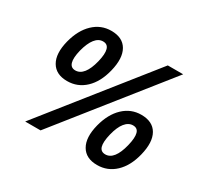

<svg xmlns="http://www.w3.org/2000/svg" viewBox="-144 -878 1137 1081"><g transform="rotate(30 424.0 -337.5)"><path d="M216.7 -315Q143.3 -315 113.3 -366.7Q83.3 -418.3 105.8 -507.5Q127.5 -591.7 176.7 -638.3Q225.8 -685 292.5 -685Q366.7 -685 396.2 -633.8Q425.8 -582.5 403.3 -491.7Q382.5 -407.5 333.3 -361.2Q284.2 -315 216.7 -315ZM226.7 -390Q256.7 -390 278.8 -417.9Q300.8 -445.8 314.2 -500Q327.5 -554.2 319.6 -582.1Q311.7 -610 281.7 -610Q252.5 -610 230.4 -582.1Q208.3 -554.2 194.2 -500Q180.8 -445 189.2 -417.5Q197.5 -390 226.7 -390ZM599.2 10Q525.8 10 495.8 -41.7Q465.8 -93.3 488.3 -182.5Q510 -266.7 559.2 -313.3Q608.3 -360 675 -360Q749.2 -360 778.8 -308.8Q808.3 -257.5 785.8 -166.7Q765 -82.5 715.8 -36.2Q666.7 10 599.2 10ZM609.2 -65Q639.2 -65 660.8 -92.9Q682.5 -120.8 695.8 -175Q709.2 -229.2 701.7 -257.1Q694.2 -285 664.2 -285Q635 -285 612.5 -257.1Q590 -229.2 576.7 -175Q563.3 -120 571.2 -92.5Q579.2 -65 609.2 -65ZM126.7 0 664.2 -675H764.2L226.7 0Z"/></g></svg>

Font: Funnel Sans SemiBold
Style: Italic
Weight: 600
Italic angle: -14.036°
Designer: NORD ID, Kristian Moeller
Foundry: Dicotype
Version: Version 1.000